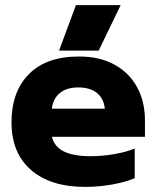

<svg xmlns="http://www.w3.org/2000/svg" viewBox="-20 -716 612 751"><path d="M277 -696H452L366 -518H211ZM25 -238Q25 -357 93 -426Q161 -495 289 -495Q371 -495 429 -462.5Q487 -430 517 -373.5Q547 -317 547 -246V-181H183Q193 -141 231 -123Q269 -105 334 -105Q379 -105 426 -113Q473 -121 507 -135V-19Q472 -4 419.5 5.5Q367 15 312 15Q178 15 101.5 -51Q25 -117 25 -238ZM390 -291Q386 -330 359.5 -352Q333 -374 286 -374Q240 -374 213.5 -351.5Q187 -329 183 -291Z"/></svg>

Font: Readiness
Style: Bold
Weight: 700
Designer: Katatrad Team
Foundry: CadsonDemak
Version: Version 1.00;January 16, 2020;FontCreator 12.0.0.2550 64-bit